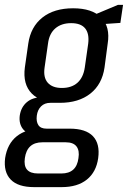

<svg xmlns="http://www.w3.org/2000/svg" viewBox="-42 -582 525 788"><path d="M204 -160Q126 -160 88.5 -198Q51 -236 60 -305L74 -403Q84 -472 132 -510Q180 -548 258 -548Q336 -548 373.5 -510Q411 -472 400 -403L387 -305Q377 -236 329 -198Q281 -160 204 -160ZM98 186Q32 186 2 155Q-28 124 -21 67Q-12 8 27 -23Q66 -54 132 -54H244Q310 -54 339.5 -23Q369 8 361 67Q353 124 314.5 155Q276 186 211 186ZM210 130Q272 130 280 67Q285 36 272 19Q259 2 228 2H132Q69 2 60 67Q51 130 114 130ZM109 -30Q70 -30 52.5 -52Q35 -74 39 -107Q44 -142 68 -162.5Q92 -183 132 -183H207L204 -160H165Q141 -160 126.5 -145.5Q112 -131 109 -107Q106 -83 115.5 -68.5Q125 -54 149 -54H189L186 -30ZM212 -221Q252 -221 276 -242.5Q300 -264 306 -305L320 -403Q325 -444 307.5 -465.5Q290 -487 250 -487Q210 -487 185 -465.5Q160 -444 155 -403L141 -305Q135 -264 154 -242.5Q173 -221 212 -221ZM325 -513 442 -562H463L452 -488L321 -479Z"/></svg>

Font: Pathway Extreme Condensed
Style: Italic
Weight: 400
Width: 3
Italic angle: -8°
Version: Version 1.001;gftools[0.9.26]